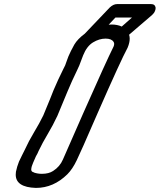

<svg xmlns="http://www.w3.org/2000/svg" viewBox="-20 -920 782 940"><path d="M185 -69Q219 -69 240 -83Q273 -104 288 -139Q298 -163 389 -369Q500 -620 536 -692Q539 -699 539 -705Q539 -711 536 -715Q526 -731 497 -731Q466 -731 435.5 -712.5Q405 -694 387 -649L368 -599L357 -575Q332 -524 310 -471L261 -353Q239 -306 213.5 -263.5Q188 -221 169 -181Q164 -168 156 -155L142 -123Q134 -105 133 -92V-89Q133 -79 146 -76L147 -75Q165 -69 185 -69ZM612 -750Q615 -741 615 -731Q615 -711 605 -687Q571 -624 457 -364Q372 -168 356 -136Q335 -92 310 -67Q242 0 156 0Q57 -3 57 -65Q57 -72 58 -79Q63 -104 73 -129Q80 -145 87.5 -159Q95 -173 100 -184Q121 -230 147 -273Q173 -316 192 -355L225 -435L242 -478Q264 -530 290 -582L299 -600Q303 -610 306.5 -621Q310 -632 315 -644Q325 -668 344 -702Q360 -729 395 -755Q427 -789 517 -883Q535 -900 553 -900H720Q739 -900 742 -882Q742 -874 739 -867Q735 -856 725 -847ZM512 -799Q519 -800 525 -800Q555 -800 576 -790L626 -834H545Z"/></svg>

Font: Bubblez Graffiti
Style: Italic
Weight: 400
Italic angle: -22.5°
Designer: GGBotNet
Foundry: GGBotNet
Version: 1.00